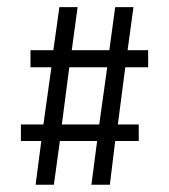

<svg xmlns="http://www.w3.org/2000/svg" viewBox="-20 -509 466 529"><path d="M304.7 -166H362.3V-120.6H297.4L282.7 0H231.9L247.6 -120.6H145L128.4 0H78.1L93.8 -120.6H37.6V-166H99.6L121.6 -323.7H64V-370.6H127L143.6 -489.3H193.8L177.7 -370.6H281.2L297.4 -489.3H347.7L331.5 -370.6H388.2V-323.7H325.2ZM253.4 -166 275.4 -323.7H170.9L150.4 -166Z"/></svg>

Font: Amiri Typewriter
Style: Regular
Weight: 400
Monospace: yes
Designer: Khaled Hosny
Version: Version 1.1